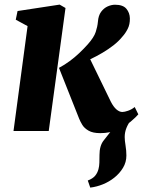

<svg xmlns="http://www.w3.org/2000/svg" viewBox="-20 -582 634 853"><path d="M381 251.5 370 220Q392 211.5 402.5 199Q413 186.5 417.5 169.5Q421 156.5 421.5 140.8Q422 125 422 106.5Q422 65 441 41.5Q460 18 476 -3L562.5 -49.5Q549 -32 541.5 -13Q534 6 534 26.5Q534 42 537.8 64.8Q541.5 87.5 541.5 109Q541.5 138.5 526.5 163.5Q511.5 188.5 487.5 207.5Q465 225.5 437.2 236.8Q409.5 248 381 251.5ZM40 0 102.5 -466 50 -494.5 58 -533 245 -561.5 271 -546.5 196.5 0ZM425.5 9.5Q392.5 9.5 373.5 -1.5Q354.5 -12.5 345.5 -27.5Q336.5 -42.5 331.5 -55L242 -280.5Q268 -294.5 290.2 -311Q312.5 -327.5 332.2 -346.2Q352 -365 369.5 -384.5Q397.5 -416 405.2 -439.8Q413 -463.5 415 -485.5Q417 -513 429.2 -529.5Q441.5 -546 458.2 -553.5Q475 -561 491 -561Q526.5 -561 541.5 -543Q556.5 -525 557 -500.5Q557.5 -473.5 547.2 -453.5Q537 -433.5 524 -419.5Q508 -399.5 484.8 -381.2Q461.5 -363 435.2 -347.5Q409 -332 382.5 -319.5Q356 -307 332 -298L365.5 -350L472.5 -130Q484 -107.5 497.2 -96Q510.5 -84.5 523.5 -84.5Q533 -84.5 549 -90Q565 -95.5 578.5 -106.5L594.5 -74Q584.5 -62 561 -42Q537.5 -22 503 -6.2Q468.5 9.5 425.5 9.5Z"/></svg>

Font: Merriweather 36pt Black
Style: Italic
Weight: 900
Italic angle: -7.8°
Version: Version 2.101